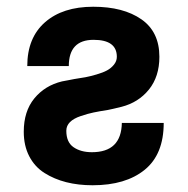

<svg xmlns="http://www.w3.org/2000/svg" viewBox="-20 -533 551 564"><path d="M254.9 -416Q182.1 -416 182.1 -338.9H60.1Q60.1 -421.9 112.1 -467.5Q164.1 -513.2 253.9 -513.2Q342.3 -513.2 395.3 -476.3Q448.2 -439.5 448.2 -366.2Q448.2 -308.1 417.5 -270Q386.7 -231.9 336.9 -219.2Q322.3 -215.3 310.3 -212.9Q298.3 -210.4 296.9 -210Q271.5 -206.1 254.9 -202.6Q238.3 -199.2 217.3 -192.1Q196.3 -185.1 185.5 -174.3Q174.8 -163.6 174.8 -148.9Q174.8 -115.2 196 -100.6Q217.3 -85.9 250 -85.9Q336.4 -85.9 337.9 -171.9H460.9Q460.9 -79.6 405 -34.2Q349.1 11.2 252 11.2Q210 11.2 174.6 2.2Q139.2 -6.8 110.6 -24.9Q82 -43 65.9 -74Q49.8 -105 49.8 -146Q49.8 -206.1 80.8 -243.9Q111.8 -281.7 162.1 -293.9Q166.5 -294.4 179.2 -297.1Q191.9 -299.8 198.2 -300.8Q218.3 -303.7 231.2 -306.2Q244.1 -308.6 263.4 -314.2Q282.7 -319.8 294.4 -326.2Q306.2 -332.5 314.7 -343Q323.2 -353.5 323.2 -366.2Q323.2 -416 254.9 -416Z"/></svg>

Font: Perun
Style: Bold
Weight: 700
Foundry: Copyright (c) Stefan Peev, Context Ltd, 2016
Version: Version 1.0000